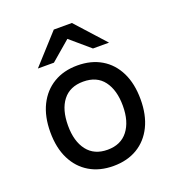

<svg xmlns="http://www.w3.org/2000/svg" viewBox="-134 -841 885 961"><g transform="rotate(-20 308.0 -360.0)"><path d="M308 12Q235 12 181 -20Q127 -52 97.2 -111.8Q67.5 -171.5 67.5 -255Q67.5 -338 97.2 -398Q127 -458 181 -490.5Q235 -523 308 -523Q381.5 -523 435.5 -491Q489.5 -459 519 -399Q548.5 -339 548.5 -255.5Q548.5 -172.5 519 -112.5Q489.5 -52.5 435.5 -20.2Q381.5 12 308 12ZM308 -74.5Q378.5 -74.5 416.2 -123.2Q454 -172 454 -255.5Q454 -339 417.2 -388Q380.5 -437 308 -437Q237 -437 199.5 -389Q162 -341 162 -255Q162 -172 199.5 -123.2Q237 -74.5 308 -74.5ZM118 -576 259.5 -732H356L497 -576H411.5L307.5 -665L203.5 -576Z"/></g></svg>

Font: Overpass Mono Medium
Style: Regular
Weight: 500
Monospace: yes
Designer: Delve Withrington, Dave Bailey
Foundry: Delve Fonts LLC
Version: Version 4.000